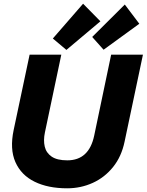

<svg xmlns="http://www.w3.org/2000/svg" viewBox="-20 -996 786 1029"><path d="M339.8 13.2Q237.3 13.2 165.3 -22.2Q93.3 -57.6 62.5 -127.4Q31.7 -197.3 53.2 -299.3L138.7 -703.1H308.6L220.7 -286.1Q211.9 -244.6 219.7 -210.7Q227.5 -176.8 256.8 -156.7Q286.1 -136.7 340.8 -136.7Q457 -136.7 484.9 -269.5L575.7 -703.1H746.1L647.9 -237.8Q631.3 -157.2 586.2 -101.1Q541 -44.9 477.1 -15.9Q413.1 13.2 339.8 13.2ZM335.9 -728.5 263.2 -789.6 425.3 -976.1 518.1 -881.8ZM535.2 -729.5 474.1 -797.9 648.9 -971.7 726.6 -868.7Z"/></svg>

Font: Schibsted Grotesk ExtraBold
Style: Italic
Weight: 800
Italic angle: -12°
Designer: Bakken & Baeck AS, Henrik Kongsvoll
Foundry: Schibsted ASA
Version: Version 1.100; ttfautohint (v1.8.4.7-5d5b);gftools[0.9.25]